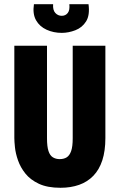

<svg xmlns="http://www.w3.org/2000/svg" viewBox="-20 -877 567 911"><path d="M267 14Q205 14 164.5 -5Q124 -24 100.5 -53.5Q77 -83 65.5 -116Q54 -149 51 -177.5Q48 -206 48 -222V-660H203V-221Q203 -182 210 -160.5Q217 -139 231 -130.5Q245 -122 263 -122Q283 -122 296.5 -130.5Q310 -139 317.5 -160Q325 -181 325 -221V-660H480V-222Q480 -161 465.5 -116.5Q451 -72 423 -43Q395 -14 355.5 0Q316 14 267 14ZM141 -857H232Q230 -829 242.5 -815.5Q255 -802 273 -802Q291 -802 301.5 -815.5Q312 -829 309 -857H400Q407 -805 388.5 -775.5Q370 -746 337.5 -733.5Q305 -721 273 -721Q234 -721 201 -736Q168 -751 151 -781Q134 -811 141 -857Z"/></svg>

Font: Bricolage Grotesque Condensed ExtraBold
Style: Regular
Weight: 800
Width: 3
Designer: Mathieu Triay
Foundry: Atelier Triay
Version: Version 1.000;gftools[0.9.30]